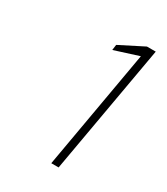

<svg xmlns="http://www.w3.org/2000/svg" viewBox="-103 -755 395 454"><g transform="rotate(30 95.0 -528.0)"><path d="M108 -352 165 -677 99 -656 101 -671 166 -704H190L128 -352Z"/></g></svg>

Font: DM Sans 9pt Thin
Style: Italic
Weight: 250
Italic angle: -10°
Version: Version 4.004;gftools[0.9.30]